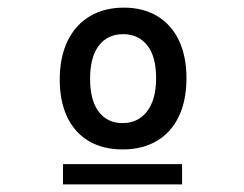

<svg xmlns="http://www.w3.org/2000/svg" viewBox="-20 -790 640 503"><path d="M457 -360V-307H145V-360ZM136.5 -581.5Q136.5 -640 157 -682.5Q177.5 -725 215.5 -747.5Q253.5 -770 304.5 -770Q355 -770 392 -747.8Q429 -725.5 448.8 -684Q468.5 -642.5 468.5 -585Q468.5 -527 448.5 -485Q428.5 -443 390.8 -420.8Q353 -398.5 301.5 -398.5Q250 -398.5 213 -420.2Q176 -442 156.2 -483.2Q136.5 -524.5 136.5 -581.5ZM389 -585.5Q389 -642 365.8 -671.2Q342.5 -700.5 302.5 -700.5Q262 -700.5 239 -670.5Q216 -640.5 216 -583.5Q216 -527.5 238.5 -497.5Q261 -467.5 301 -467.5Q341.5 -467.5 365.2 -498.2Q389 -529 389 -585.5Z"/></svg>

Font: JuliaMono Latin
Style: Regular
Weight: 400
Monospace: yes
Designer: cormullion
Foundry: corm
Version: Version 0.049; ttfautohint (v1.8.4)